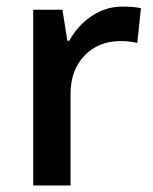

<svg xmlns="http://www.w3.org/2000/svg" viewBox="-20 -570 471 590"><path d="M356 -549.8Q390.6 -549.8 413.1 -544.9L401.9 -438Q377.4 -443.8 351.1 -443.8Q282.2 -443.8 239.5 -398.9Q196.8 -354 196.8 -282.2V0H82V-540H171.9L187 -444.8H192.9Q219.7 -493.2 262.9 -521.5Q306.2 -549.8 356 -549.8Z"/></svg>

Font: f0_21440          
Style: Regular
Weight: 600
Foundry: Ascender Corporation
Version: Version 1.10